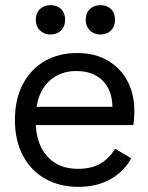

<svg xmlns="http://www.w3.org/2000/svg" viewBox="-20 -716 576 746"><path d="M284 10Q212 10 156.5 -21Q101 -52 69.5 -110.5Q38 -169 38 -250Q38 -331 69 -389.5Q100 -448 154.5 -479Q209 -510 279 -510Q349 -510 399 -480.5Q449 -451 475.5 -400.5Q502 -350 502 -286Q502 -269 501 -255Q500 -241 498 -230H119Q123 -152 166 -106Q209 -60 282 -60Q337 -60 371.5 -81Q406 -102 427 -138L490 -101Q462 -50 409.5 -20Q357 10 284 10ZM122 -301H417Q415 -369 377 -404.5Q339 -440 277 -440Q215 -440 174 -403.5Q133 -367 122 -301ZM176 -696Q202 -696 217.5 -680.5Q233 -665 233 -639Q233 -614 217.5 -598Q202 -582 176 -582Q151 -582 135 -598Q119 -614 119 -639Q119 -665 135 -680.5Q151 -696 176 -696ZM370 -696Q396 -696 411.5 -680.5Q427 -665 427 -639Q427 -614 411.5 -598Q396 -582 370 -582Q345 -582 329 -598Q313 -614 313 -639Q313 -665 329 -680.5Q345 -696 370 -696Z"/></svg>

Font: Prodigy Sans
Style: Regular
Weight: 400
Designer: Wei Huang
Foundry: Wei Huang
Version: Version 1.003; ttfautohint (v1.8.3)